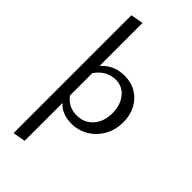

<svg xmlns="http://www.w3.org/2000/svg" viewBox="-307 -787 1144 1144"><g transform="rotate(45 265.5 -214.5)"><path d="M491 -219Q491 -156 462.5 -104.5Q434 -53 385 -23.5Q336 6 276 6Q198 6 153 -44V275L74 289V-704L153 -718V-356Q211 -421 299 -421Q356 -421 399.5 -395Q443 -369 467 -323Q491 -277 491 -219ZM407 -212Q407 -278 372 -322.5Q337 -367 279 -367Q244 -367 211 -349.5Q178 -332 153 -295V-107Q194 -51 265 -51Q328 -51 367.5 -95.5Q407 -140 407 -212Z"/></g></svg>

Font: Ysabeau Infant Medium
Style: Regular
Weight: 500
Designer: Christian Thalmann (Catharsis Fonts)
Version: Version 0.003